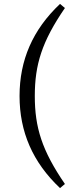

<svg xmlns="http://www.w3.org/2000/svg" viewBox="-20 -769 377 982"><path d="M158 -278C158 -438 194 -556 312 -728L287 -749C147 -617 80 -461 80 -278C80 -95 147 61 287 193L312 172C194 0 158 -118 158 -278Z"/></svg>

Font: Source Serif Variable
Style: Regular
Weight: 389
Designer: Frank Grießhammer
Foundry: Adobe Systems Incorporated
Version: Version 3.001;hotconv 1.0.111;makeotfexe 2.5.65597